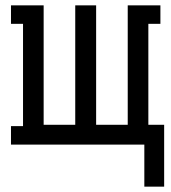

<svg xmlns="http://www.w3.org/2000/svg" viewBox="-20 -540 640 717"><path d="M519 157V0H21V-69H66V-451H21V-520H143V-74H261V-520H339V-74H457V-520H579V-451H534V-74H593V157Z"/></svg>

Font: Iosevka HT Extended
Style: Regular
Weight: 400
Width: 7
Monospace: yes
Designer: Belleve Invis
Foundry: Belleve Invis
Version: Version 32.3.0; ttfautohint (v1.8.4)